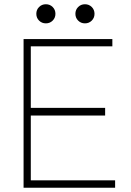

<svg xmlns="http://www.w3.org/2000/svg" viewBox="-20 -884 615 904"><path d="M91 0V-700H509V-666H125V-376H475V-340H125V-35H522V0ZM196 -774Q177 -774 164 -787Q151 -800 151 -819Q151 -838 164 -851Q177 -864 196 -864Q215 -864 228 -851Q241 -838 241 -819Q241 -800 228 -787Q215 -774 196 -774ZM380 -774Q361 -774 348 -787Q335 -800 335 -819Q335 -838 348 -851Q361 -864 380 -864Q399 -864 412 -851Q425 -838 425 -819Q425 -800 412 -787Q399 -774 380 -774Z"/></svg>

Font: Zen Kaku Gothic New Light
Style: Regular
Weight: 300
Designer: Yoshimichi Ohira
Foundry: Positype
Version: Version 1.002